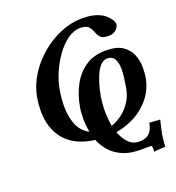

<svg xmlns="http://www.w3.org/2000/svg" viewBox="-149 -778 987 1078"><g transform="rotate(-20 344.5 -239.0)"><path d="M530 100Q562 100 579.5 88Q597 76 605.5 57.5Q614 39 617 20L681 24Q680 28 678.5 34.5Q677 41 676 45Q672 60 668.5 76.5Q665 93 662 108Q660 121 658 141Q656 161 655 177L587 182Q588 178 588 174.5Q588 171 588 167Q588 146 582 146H518Q456 146 412.5 126.5Q369 107 341.5 75.5Q314 44 299 7Q183 -8 125 -75.5Q67 -143 67 -249Q67 -268 68.5 -288Q70 -308 74 -329Q86 -397 124 -457Q162 -517 216.5 -562.5Q271 -608 334.5 -634Q398 -660 461 -660Q515 -660 548 -648Q581 -636 597 -621Q612 -608 622.5 -592.5Q633 -577 633 -563Q633 -562 632.5 -561Q632 -560 632 -559Q629 -543 612.5 -529.5Q596 -516 569 -516Q539 -516 525.5 -527.5Q512 -539 504 -561Q490 -598 472 -605.5Q454 -613 434 -613Q395 -613 358 -586.5Q321 -560 290 -517Q259 -474 237.5 -424.5Q216 -375 208 -328Q199 -277 199 -229Q199 -168 218.5 -119.5Q238 -71 284 -48Q280 -70 278 -90Q276 -110 276 -129Q276 -168 282 -198Q294 -266 324 -322Q354 -378 404 -411.5Q454 -445 525 -445Q588 -445 623.5 -422Q659 -399 674 -362.5Q689 -326 689 -283Q689 -269 688 -254.5Q687 -240 685 -226Q673 -161 635.5 -112.5Q598 -64 543.5 -34Q489 -4 425 7Q440 46 465 73Q490 100 530 100ZM411 -208Q409 -194 407 -172.5Q405 -151 405 -125Q405 -104 407 -81.5Q409 -59 413 -36Q441 -45 472 -66.5Q503 -88 528 -123.5Q553 -159 562 -209Q567 -240 570.5 -266.5Q574 -293 574 -314Q574 -355 561 -377.5Q548 -400 517 -400Q483 -400 455.5 -350.5Q428 -301 411 -208Z"/></g></svg>

Font: Libertinus Serif Semibold Italic
Style: Regular
Weight: 600
Italic angle: -11.5°
Designer: Philipp H. Poll, Khaled Hosny
Foundry: Caleb Maclennan
Version: Version 7.051;RELEASE